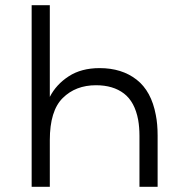

<svg xmlns="http://www.w3.org/2000/svg" viewBox="-20 -720 710 740"><path d="M102 0V-700H172V-346.5Q196.5 -394.5 245 -426Q293.5 -457.5 364 -457.5Q449.5 -457.5 506.5 -413Q563.5 -368.5 580.5 -277Q587.5 -242.5 587.5 -197.5V0H517.5V-196.5Q517.5 -213.5 516.2 -228.8Q515 -244 512.5 -258Q499.5 -327.5 457.8 -359.5Q416 -391.5 350 -391.5Q271.5 -391.5 221.8 -342.2Q172 -293 172 -180V0Z"/></svg>

Font: Overpass Light
Style: Regular
Weight: 300
Designer: Delve Withrington, Dave Bailey, Thomas Jockin
Foundry: Delve Fonts LLC
Version: Version 4.000; ttfautohint (v1.8.3)